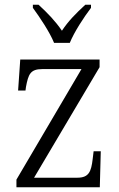

<svg xmlns="http://www.w3.org/2000/svg" viewBox="-20 -786 501 806"><path d="M207 -606H273C291 -651 333 -715 362 -753V-766H338C299 -730 267 -698 240 -657C212 -698 181 -730 142 -766H118V-753C146 -715 189 -651 207 -606ZM49 0H399L403 -151H373L369 -118C363 -66 353 -40 305 -40H123L398 -504V-536H65L56 -406H87L89 -421C99 -474 107 -496 158 -496H322L49 -32Z"/></svg>

Font: Noto Serif Khmer SemiCondensed Light
Style: Regular
Weight: 300
Width: 4
Designer: Danh Hong and the Monotype Design Team
Foundry: Monotype Imaging Inc.
Version: Version 2.004